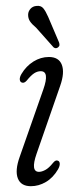

<svg xmlns="http://www.w3.org/2000/svg" viewBox="-20 -634 267 662"><path d="M114.5 -41.5Q124 -41.5 136.2 -48Q148.5 -54.5 162.5 -72Q171.5 -83.5 179.5 -80Q185.5 -78 186 -69.8Q186.5 -61.5 180 -50Q163 -21 138.2 -6.5Q113.5 8 86.5 8Q52 8 41.5 -19Q31 -46 48 -93.5L129.5 -326Q151.5 -388.5 120.5 -388.5Q109 -388.5 98 -381.5Q87 -374.5 72 -356Q63 -346 55 -349.5Q49 -351.5 48.2 -359.8Q47.5 -368 54 -379Q70 -406 95.2 -421.8Q120.5 -437.5 148.5 -437.5Q183 -437.5 193.2 -410.5Q203.5 -383.5 187.5 -338L106 -103.5Q84.5 -41.5 114.5 -41.5ZM146 -576 183.5 -488Q185 -484 185 -479.2Q185 -474.5 180.5 -471Q172.5 -464.5 164.5 -471L104.5 -538.5Q90 -550.5 83.2 -560.8Q76.5 -571 77 -584.5Q77.5 -595 85.2 -603.8Q93 -612.5 105.5 -613.5Q121 -615.5 129.2 -605.5Q137.5 -595.5 146 -576Z"/></svg>

Font: Fraunces 144pt SuperSoft Light
Style: Italic
Weight: 300
Italic angle: -16°
Version: Version 1.000;[b76b70a41]